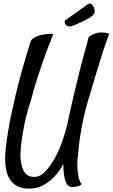

<svg xmlns="http://www.w3.org/2000/svg" viewBox="-20 -913 654 1115"><path d="M9.8 8.8Q10.7 -54.7 27.3 -151.4Q41 -234.4 71.3 -363.3Q101.6 -492.2 158.2 -673.8Q163.1 -683.6 173.3 -690.4Q183.6 -697.3 194.3 -702.1Q206.1 -707 220.7 -710Q234.4 -712.9 247.1 -714.8Q257.8 -716.8 269.5 -716.8Q281.2 -716.8 289.1 -714.8Q254.9 -628.9 230.5 -559.1Q206.1 -489.3 190.4 -438.5Q171.9 -378.9 160.2 -333Q143.6 -284.2 131.8 -235.4Q120.1 -186.5 112.8 -143.1Q105.5 -99.6 102.1 -65.4Q98.6 -31.2 98.6 -11.7Q99.6 46.9 118.2 80.6Q136.7 114.3 178.7 114.3Q213.9 114.3 244.6 81.1Q275.4 47.9 301.3 -0.5Q327.1 -48.8 345.7 -104.5Q364.3 -160.2 374 -204.1Q376 -211.9 377.9 -225.6Q390.6 -286.1 408.2 -360.4Q422.9 -423.8 444.8 -509.8Q466.8 -595.7 495.1 -697.3Q502.9 -705.1 512.7 -710Q522.5 -714.8 530.3 -717.8Q540 -721.7 549.8 -722.7Q559.6 -724.6 570.3 -724.6Q579.1 -724.6 590.8 -723.1Q602.5 -721.7 614.3 -717.8Q594.7 -665 576.2 -607.9Q557.6 -550.8 543 -502Q525.4 -445.3 509.8 -389.6Q487.3 -319.3 473.6 -263.2Q460 -207 451.7 -159.7Q443.4 -112.3 439 -71.8Q434.6 -31.2 430.7 7.8Q427.7 39.1 429.7 66.4Q431.6 90.8 436.5 115.2Q441.4 139.6 454.1 156.2Q449.2 163.1 440.4 166Q431.6 168.9 421.9 170.9Q411.1 172.9 398.4 172.9Q373 172.9 360.8 141.1Q348.6 109.4 347.7 40Q339.8 55.7 323.2 79.6Q306.6 103.5 281.7 126.5Q256.8 149.4 223.6 166Q190.4 182.6 149.4 182.6Q108.4 182.6 81.5 168.5Q54.7 154.3 38.6 130.4Q22.5 106.4 16.1 74.7Q9.8 43 9.8 8.8ZM491.2 -889.6Q500 -896.5 510.7 -888.7Q521.5 -880.9 526.4 -865.2Q533.2 -844.7 527.3 -834.5Q521.5 -824.2 509.8 -816.4Q503.9 -811.5 487.8 -802.7Q471.7 -793.9 452.6 -784.7Q433.6 -775.4 415 -768.1Q396.5 -760.7 386.7 -759.8Q376 -758.8 370.1 -762.2Q364.3 -765.6 360.8 -770.5Q357.4 -775.4 356.4 -781.7Q355.5 -788.1 355.5 -793Q431.6 -845.7 461.9 -868.2Q479.5 -880.9 491.2 -889.6Z"/></svg>

Font: Satisfy
Style: Regular
Weight: 400
Designer: Font Diner, Inc
Foundry: Font Diner, Inc
Version: Version 1.001